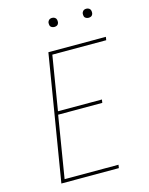

<svg xmlns="http://www.w3.org/2000/svg" viewBox="-133 -1000 843 1084"><g transform="rotate(-15 288.0 -458.5)"><path d="M88 0H424L427 -19H112L171 -380H429L432 -399H175L227 -716H542L545 -735H209ZM479 -864Q485 -864 491 -866Q497 -868 500.5 -873Q504 -878 505 -884Q506 -892 504 -900Q502 -908 495 -912.5Q488 -917 479 -917Q473 -917 467.5 -915Q462 -913 458 -907.5Q454 -902 453 -897Q452 -888 454 -880Q456 -872 463.5 -868Q471 -864 479 -864ZM279 -864Q285 -864 291 -866Q297 -868 300.5 -873Q304 -878 305 -884Q306 -892 304 -900Q302 -908 295 -912.5Q288 -917 279 -917Q273 -917 267.5 -915Q262 -913 258 -907.5Q254 -902 253 -897Q252 -888 254 -880Q256 -872 263.5 -868Q271 -864 279 -864Z"/></g></svg>

Font: Iosevka Sparkle Thin Oblique
Style: Regular
Weight: 100
Italic angle: -9°
Designer: Belleve Invis
Foundry: Belleve Invis
Version: Version 4.5.0; ttfautohint (v1.8.3)